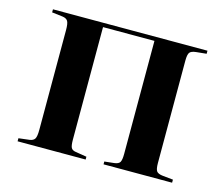

<svg xmlns="http://www.w3.org/2000/svg" viewBox="-80 -620 845 725"><g transform="rotate(15 343.0 -258.0)"><path d="M43 0V-12L85 -17Q100 -19 105.5 -28Q111 -37 111 -63V-453Q111 -479 105.5 -488Q100 -497 85 -499L43 -504V-516H647V-504L607 -500Q588 -498 582 -490Q576 -482 576 -458V-58Q576 -34 582 -26Q588 -18 607 -16L647 -12V0H379V-11L416 -15Q434 -17 439 -26Q444 -35 444 -58V-500H243V-61Q243 -37 247.5 -28.5Q252 -20 266 -18L309 -11V0Z"/></g></svg>

Font: Literata 72pt SemiBold
Style: Regular
Weight: 600
Designer: Latin by Veronika Burian and Jose Scaglione. Greek by Irene Vlachou. Cyrillic by Vera Evstafieva.
Foundry: TypeTogether
Version: Version 3.002